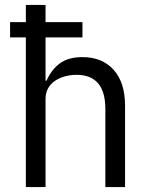

<svg xmlns="http://www.w3.org/2000/svg" viewBox="-20 -760 608 780"><path d="M21 0ZM85 0V-608H21V-670H85V-740H165V-670H315V-608H165V-432H169Q188 -476 222.5 -502Q257 -528 315 -528Q395 -528 441.5 -476.5Q488 -425 488 -331V0H408V-317Q408 -456 291 -456Q267 -456 244.5 -450Q222 -444 204 -432Q186 -420 175.5 -401.5Q165 -383 165 -358V0Z"/></svg>

Font: Aneliza
Style: Regular
Weight: 400
Designer: Mike Abbink, Paul van der Laan, Pieter van Rosmalen
Foundry: Bold Monday
Version: Version 3.001;September 8, 2019;FontCreator 11.5.0.2425 64-b